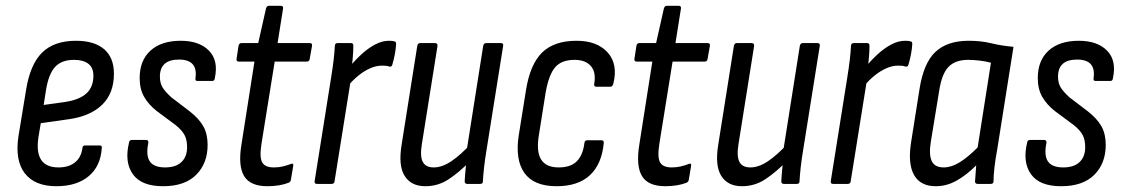

<svg xmlns="http://www.w3.org/2000/svg" viewBox="-20 -636 3887 664"><path d="M175 8Q100 8 65.5 -37Q31 -82 44 -166L70 -324Q84 -413 125.5 -454Q167 -495 243 -495Q306 -495 340 -466Q374 -437 374 -381Q374 -314 334 -274.5Q294 -235 220 -224L121 -210L113 -162Q105 -109 122.5 -83Q140 -57 182 -57Q218 -57 239.5 -74.5Q261 -92 265 -124Q266 -133 274 -133H324Q334 -133 332 -124Q328 -61 286.5 -26.5Q245 8 175 8ZM131 -273 209 -284Q257 -292 280 -314Q303 -336 303 -374Q303 -402 285.5 -415.5Q268 -429 236 -429Q193 -429 170.5 -404.5Q148 -380 139 -324Z M544 8Q469 8 439.5 -33.5Q410 -75 426 -142Q427 -152 436 -152H485Q494 -152 493 -142Q484 -99 498 -78Q512 -57 551 -57Q588 -57 607.5 -75.5Q627 -94 627 -127Q627 -152 618.5 -168.5Q610 -185 588 -203L522 -252Q494 -274 478.5 -301Q463 -328 463 -366Q463 -427 500.5 -461Q538 -495 605 -495Q669 -495 702.5 -461Q736 -427 723 -366Q722 -356 714 -356H663Q654 -356 656 -366Q665 -430 599 -430Q533 -430 533 -371Q533 -349 542 -334Q551 -319 573 -299L636 -251Q668 -226 683 -199.5Q698 -173 698 -135Q698 -71 658.5 -31.5Q619 8 544 8Z M905 8Q845 8 824 -27.5Q803 -63 815 -136L860 -423H806Q797 -423 798 -432L805 -478Q807 -487 815 -487H873L900 -607Q903 -616 910 -616H951Q960 -616 959 -607L940 -487H1051Q1061 -487 1059 -477L1051 -432Q1050 -423 1041 -423H930L884 -137Q877 -91 887 -74Q897 -57 927 -57Q944 -57 958.5 -60.5Q973 -64 986 -69Q996 -73 994 -62L986 -14Q985 -7 978 -4Q963 2 944 5Q925 8 905 8Z M1076 0Q1067 0 1068 -9L1125 -367Q1131 -404 1134 -430.5Q1137 -457 1138 -477Q1138 -487 1148 -487H1194Q1202 -487 1202 -478Q1202 -458 1199.5 -431Q1197 -404 1194 -387V-365L1137 -9Q1136 0 1127 0ZM1182 -337 1190 -406Q1209 -429 1231.5 -449.5Q1254 -470 1278 -482.5Q1302 -495 1325 -495Q1332 -495 1336.5 -494.5Q1341 -494 1344 -493Q1350 -492 1350 -484Q1349 -467 1345.5 -448.5Q1342 -430 1337 -413Q1334 -403 1326 -406Q1320 -408 1314.5 -408.5Q1309 -409 1301 -409Q1281 -409 1260.5 -400Q1240 -391 1220 -375Q1200 -359 1182 -337Z M1451 8Q1402 8 1379.5 -27.5Q1357 -63 1369 -136L1423 -477Q1425 -487 1433 -487H1484Q1494 -487 1493 -477L1439 -138Q1432 -96 1442 -76.5Q1452 -57 1480 -57Q1509 -57 1541 -78.5Q1573 -100 1611 -141L1605 -78Q1568 -40 1531.5 -16Q1495 8 1451 8ZM1596 0Q1587 0 1587 -9Q1588 -29 1590.5 -54.5Q1593 -80 1595 -98L1594 -116L1651 -477Q1653 -487 1661 -487H1712Q1722 -487 1720 -477L1663 -120Q1657 -84 1654 -56.5Q1651 -29 1650 -9Q1650 0 1641 0Z M1905 8Q1826 8 1793.5 -38Q1761 -84 1774 -168L1799 -324Q1813 -413 1854.5 -454Q1896 -495 1974 -495Q2045 -495 2081.5 -454.5Q2118 -414 2101 -346Q2098 -336 2091 -336H2043Q2033 -336 2035 -346Q2042 -386 2023.5 -407.5Q2005 -429 1967 -429Q1922 -429 1900 -403.5Q1878 -378 1867 -316L1844 -171Q1834 -113 1851 -85Q1868 -57 1912 -57Q1954 -57 1975 -78.5Q1996 -100 2001 -141Q2002 -151 2011 -151H2060Q2069 -151 2068 -141Q2061 -68 2020 -30Q1979 8 1905 8Z M2281 8Q2221 8 2200 -27.5Q2179 -63 2191 -136L2236 -423H2182Q2173 -423 2174 -432L2181 -478Q2183 -487 2191 -487H2249L2276 -607Q2279 -616 2286 -616H2327Q2336 -616 2335 -607L2316 -487H2427Q2437 -487 2435 -477L2427 -432Q2426 -423 2417 -423H2306L2260 -137Q2253 -91 2263 -74Q2273 -57 2303 -57Q2320 -57 2334.5 -60.5Q2349 -64 2362 -69Q2372 -73 2370 -62L2362 -14Q2361 -7 2354 -4Q2339 2 2320 5Q2301 8 2281 8Z M2546 8Q2497 8 2474.5 -27.5Q2452 -63 2464 -136L2518 -477Q2520 -487 2528 -487H2579Q2589 -487 2588 -477L2534 -138Q2527 -96 2537 -76.5Q2547 -57 2575 -57Q2604 -57 2636 -78.5Q2668 -100 2706 -141L2700 -78Q2663 -40 2626.5 -16Q2590 8 2546 8ZM2691 0Q2682 0 2682 -9Q2683 -29 2685.5 -54.5Q2688 -80 2690 -98L2689 -116L2746 -477Q2748 -487 2756 -487H2807Q2817 -487 2815 -477L2758 -120Q2752 -84 2749 -56.5Q2746 -29 2745 -9Q2745 0 2736 0Z M2861 0Q2852 0 2853 -9L2910 -367Q2916 -404 2919 -430.5Q2922 -457 2923 -477Q2923 -487 2933 -487H2979Q2987 -487 2987 -478Q2987 -458 2984.5 -431Q2982 -404 2979 -387V-365L2922 -9Q2921 0 2912 0ZM2967 -337 2975 -406Q2994 -429 3016.5 -449.5Q3039 -470 3063 -482.5Q3087 -495 3110 -495Q3117 -495 3121.5 -494.5Q3126 -494 3129 -493Q3135 -492 3135 -484Q3134 -467 3130.5 -448.5Q3127 -430 3122 -413Q3119 -403 3111 -406Q3105 -408 3099.5 -408.5Q3094 -409 3086 -409Q3066 -409 3045.5 -400Q3025 -391 3005 -375Q2985 -359 2967 -337Z M3216 8Q3163 8 3141 -31Q3119 -70 3131 -145L3160 -328Q3174 -418 3215 -456.5Q3256 -495 3330 -495Q3373 -495 3407.5 -486.5Q3442 -478 3485 -474L3429 -121Q3422 -83 3419 -56Q3416 -29 3416 -9Q3416 0 3406 0H3361Q3352 0 3352 -9Q3353 -22 3354 -36Q3355 -50 3356 -64Q3323 -31 3288.5 -11.5Q3254 8 3216 8ZM3244 -57Q3270 -57 3298.5 -74.5Q3327 -92 3361 -126L3407 -419Q3389 -424 3367.5 -426.5Q3346 -429 3328 -429Q3284 -429 3260.5 -405Q3237 -381 3228 -322L3199 -145Q3192 -102 3202 -79.5Q3212 -57 3244 -57Z M3650 8Q3575 8 3545.5 -33.5Q3516 -75 3532 -142Q3533 -152 3542 -152H3591Q3600 -152 3599 -142Q3590 -99 3604 -78Q3618 -57 3657 -57Q3694 -57 3713.5 -75.5Q3733 -94 3733 -127Q3733 -152 3724.5 -168.5Q3716 -185 3694 -203L3628 -252Q3600 -274 3584.5 -301Q3569 -328 3569 -366Q3569 -427 3606.5 -461Q3644 -495 3711 -495Q3775 -495 3808.5 -461Q3842 -427 3829 -366Q3828 -356 3820 -356H3769Q3760 -356 3762 -366Q3771 -430 3705 -430Q3639 -430 3639 -371Q3639 -349 3648 -334Q3657 -319 3679 -299L3742 -251Q3774 -226 3789 -199.5Q3804 -173 3804 -135Q3804 -71 3764.5 -31.5Q3725 8 3650 8Z"/></svg>

Font: Sofia Sans Condensed
Style: Italic
Weight: 400
Italic angle: -9°
Designer: Botio Nikoltchev, Ani Petrova
Foundry: lettersoup
Version: Version 4.101